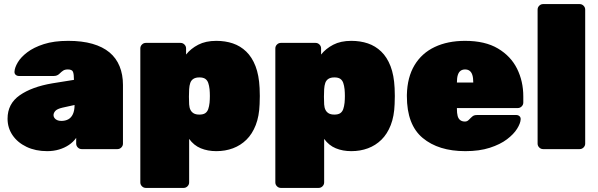

<svg xmlns="http://www.w3.org/2000/svg" viewBox="-20 -730 2930 940"><path d="M211 10Q154 10 110 -11Q66 -32 41.5 -68Q17 -104 17 -149Q17 -222 76.5 -263.5Q136 -305 236 -322L342 -339V-340Q342 -366 337.5 -378Q333 -390 312 -390Q298 -390 289.5 -384.5Q281 -379 271 -369Q260 -358 243 -358H73Q63 -358 56.5 -364Q50 -370 51 -380Q52 -399 67 -424.5Q82 -450 113.5 -474Q145 -498 194.5 -514Q244 -530 314 -530Q382 -530 432.5 -515.5Q483 -501 516 -473.5Q549 -446 565.5 -405.5Q582 -365 582 -314V-27Q582 -16 574 -8Q566 0 555 0H380Q369 0 361 -8Q353 -16 353 -27V-55Q339 -35 317.5 -20.5Q296 -6 269 2Q242 10 211 10ZM280 -138Q300 -138 314.5 -146Q329 -154 337 -171.5Q345 -189 345 -215V-216L286 -203Q260 -197 251 -187Q242 -177 242 -166Q242 -159 246.5 -152.5Q251 -146 259.5 -142Q268 -138 280 -138Z M694 190Q683 190 675 182Q667 174 667 163V-493Q667 -504 675 -512Q683 -520 694 -520H864Q875 -520 883 -512Q891 -504 891 -493V-463Q914 -492 950.5 -511Q987 -530 1039 -530Q1083 -530 1120 -517.5Q1157 -505 1185.5 -477.5Q1214 -450 1231 -406Q1248 -362 1251 -299Q1252 -277 1252 -260Q1252 -243 1251 -220Q1249 -161 1232 -117.5Q1215 -74 1186.5 -46Q1158 -18 1120.5 -4Q1083 10 1039 10Q997 10 963 -4Q929 -18 906 -50V163Q906 174 898 182Q890 190 879 190ZM956 -169Q975 -169 985 -176Q995 -183 999.5 -196Q1004 -209 1006 -227Q1009 -260 1006 -293Q1004 -311 999.5 -324Q995 -337 985 -344Q975 -351 956 -351Q938 -351 927 -344Q916 -337 911.5 -324Q907 -311 906 -293Q905 -271 905 -256.5Q905 -242 906 -219Q907 -203 912.5 -192Q918 -181 928.5 -175Q939 -169 956 -169Z M1355 190Q1344 190 1336 182Q1328 174 1328 163V-493Q1328 -504 1336 -512Q1344 -520 1355 -520H1525Q1536 -520 1544 -512Q1552 -504 1552 -493V-463Q1575 -492 1611.5 -511Q1648 -530 1700 -530Q1744 -530 1781 -517.5Q1818 -505 1846.5 -477.5Q1875 -450 1892 -406Q1909 -362 1912 -299Q1913 -277 1913 -260Q1913 -243 1912 -220Q1910 -161 1893 -117.5Q1876 -74 1847.5 -46Q1819 -18 1781.5 -4Q1744 10 1700 10Q1658 10 1624 -4Q1590 -18 1567 -50V163Q1567 174 1559 182Q1551 190 1540 190ZM1617 -169Q1636 -169 1646 -176Q1656 -183 1660.5 -196Q1665 -209 1667 -227Q1670 -260 1667 -293Q1665 -311 1660.5 -324Q1656 -337 1646 -344Q1636 -351 1617 -351Q1599 -351 1588 -344Q1577 -337 1572.5 -324Q1568 -311 1567 -293Q1566 -271 1566 -256.5Q1566 -242 1567 -219Q1568 -203 1573.5 -192Q1579 -181 1589.5 -175Q1600 -169 1617 -169Z M2258 10Q2127 10 2049.5 -54.5Q1972 -119 1972 -259Q1972 -261 1972 -263Q1972 -265 1972 -266Q1974 -352 2009.5 -411Q2045 -470 2108.5 -500Q2172 -530 2257 -530Q2355 -530 2418 -492.5Q2481 -455 2511.5 -393.5Q2542 -332 2542 -258V-228Q2542 -217 2534 -209Q2526 -201 2515 -201H2217Q2217 -200 2217 -199Q2217 -198 2217 -196Q2217 -176 2220.5 -162.5Q2224 -149 2233 -142Q2242 -135 2256 -135Q2262 -135 2266.5 -137Q2271 -139 2275.5 -143.5Q2280 -148 2285 -153Q2294 -162 2300 -164.5Q2306 -167 2318 -167H2507Q2517 -167 2523.5 -161Q2530 -155 2529 -145Q2528 -126 2511.5 -99.5Q2495 -73 2462 -48Q2429 -23 2378 -6.5Q2327 10 2258 10ZM2217 -326H2297V-327Q2297 -349 2292.5 -363Q2288 -377 2279 -383.5Q2270 -390 2257 -390Q2244 -390 2235 -383.5Q2226 -377 2221.5 -363Q2217 -349 2217 -327Z M2639 0Q2628 0 2620 -8Q2612 -16 2612 -27V-683Q2612 -694 2620 -702Q2628 -710 2639 -710H2818Q2829 -710 2837 -702Q2845 -694 2845 -683V-27Q2845 -16 2837 -8Q2829 0 2818 0Z"/></svg>

Font: Rubik Black
Style: Regular
Weight: 900
Designer: Hubert and Fischer
Foundry: Hubert and Fischer
Version: Version 2.300;gftools[0.9.30]